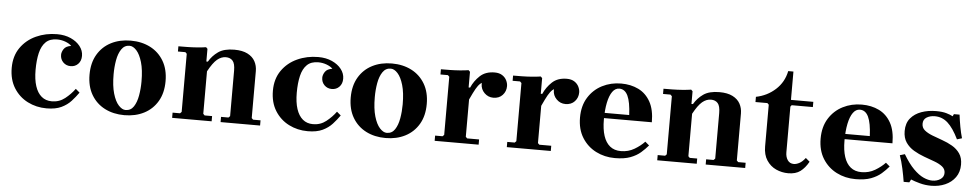

<svg xmlns="http://www.w3.org/2000/svg" viewBox="-39 -971 6524 1283"><g transform="rotate(5 3223.0 -330.0)"><path d="M290 10Q221 10 163 -19.5Q105 -49 70 -105Q35 -161 35 -240Q35 -319 74 -375Q113 -431 177.5 -460.5Q242 -490 318 -490Q370 -490 410 -472Q450 -454 473 -424.5Q496 -395 496 -360Q496 -326 476 -305.5Q456 -285 426 -285Q396 -285 376 -305Q356 -325 356 -355Q356 -374 369.5 -394.5Q383 -415 418 -420Q404 -435 377 -445Q350 -455 321 -455Q273 -455 245.5 -428.5Q218 -402 206.5 -353.5Q195 -305 195 -240Q195 -176 209.5 -131.5Q224 -87 252 -63.5Q280 -40 321 -40Q371 -40 409 -70Q447 -100 474 -137L501 -114Q480 -84 454 -55.5Q428 -27 389 -8.5Q350 10 290 10Z M812 -490Q886 -490 943.5 -460.5Q1001 -431 1034 -375Q1067 -319 1067 -240Q1067 -161 1034 -105Q1001 -49 943.5 -19.5Q886 10 812 10Q738 10 680.5 -19.5Q623 -49 590 -105Q557 -161 557 -240Q557 -319 590 -375Q623 -431 680.5 -460.5Q738 -490 812 -490ZM817 -25Q852 -25 871.5 -54.5Q891 -84 899 -130Q907 -176 907 -224Q907 -302 892 -353Q877 -404 854 -429.5Q831 -455 807 -455Q773 -455 753 -425.5Q733 -396 725 -350.5Q717 -305 717 -256Q717 -179 732 -127.5Q747 -76 770.5 -50.5Q794 -25 817 -25Z M1662 -45 1672 -35H1722V0H1457V-35H1507L1517 -45V-350Q1517 -398 1500.5 -416.5Q1484 -435 1455 -435Q1424 -435 1396.5 -412Q1369 -389 1337 -330V-45L1347 -35H1397V0H1132V-35H1182L1192 -45V-435L1182 -445H1132V-480Q1158 -480 1191.5 -480.5Q1225 -481 1258 -483.5Q1291 -486 1317 -490L1327 -480V-395H1337Q1360 -435 1399 -462.5Q1438 -490 1507 -490Q1561 -490 1595.5 -472.5Q1630 -455 1646 -425.5Q1662 -396 1662 -360Z M2042 10Q1973 10 1915 -19.5Q1857 -49 1822 -105Q1787 -161 1787 -240Q1787 -319 1826 -375Q1865 -431 1929.5 -460.5Q1994 -490 2070 -490Q2122 -490 2162 -472Q2202 -454 2225 -424.5Q2248 -395 2248 -360Q2248 -326 2228 -305.5Q2208 -285 2178 -285Q2148 -285 2128 -305Q2108 -325 2108 -355Q2108 -374 2121.5 -394.5Q2135 -415 2170 -420Q2156 -435 2129 -445Q2102 -455 2073 -455Q2025 -455 1997.5 -428.5Q1970 -402 1958.5 -353.5Q1947 -305 1947 -240Q1947 -176 1961.5 -131.5Q1976 -87 2004 -63.5Q2032 -40 2073 -40Q2123 -40 2161 -70Q2199 -100 2226 -137L2253 -114Q2232 -84 2206 -55.5Q2180 -27 2141 -8.5Q2102 10 2042 10Z M2564 -490Q2638 -490 2695.5 -460.5Q2753 -431 2786 -375Q2819 -319 2819 -240Q2819 -161 2786 -105Q2753 -49 2695.5 -19.5Q2638 10 2564 10Q2490 10 2432.5 -19.5Q2375 -49 2342 -105Q2309 -161 2309 -240Q2309 -319 2342 -375Q2375 -431 2432.5 -460.5Q2490 -490 2564 -490ZM2569 -25Q2604 -25 2623.5 -54.5Q2643 -84 2651 -130Q2659 -176 2659 -224Q2659 -302 2644 -353Q2629 -404 2606 -429.5Q2583 -455 2559 -455Q2525 -455 2505 -425.5Q2485 -396 2477 -350.5Q2469 -305 2469 -256Q2469 -179 2484 -127.5Q2499 -76 2522.5 -50.5Q2546 -25 2569 -25Z M3098 -375Q3118 -421 3155 -455.5Q3192 -490 3253 -490Q3284 -490 3304 -477Q3324 -464 3333.5 -444.5Q3343 -425 3343 -406Q3343 -371 3320 -346Q3297 -321 3258 -321Q3223 -321 3198 -346Q3173 -371 3173 -406Q3173 -425 3181.5 -439.5Q3190 -454 3197 -461V-425Q3178 -419 3163.5 -406.5Q3149 -394 3134.5 -368.5Q3120 -343 3098 -295ZM3098 -45 3108 -35H3188V0H2893V-35H2943L2953 -45V-435L2943 -445H2893V-480Q2919 -480 2952.5 -480.5Q2986 -481 3019 -483.5Q3052 -486 3078 -490L3088 -480V-375H3098Z M3582 -375Q3602 -421 3639 -455.5Q3676 -490 3737 -490Q3768 -490 3788 -477Q3808 -464 3817.5 -444.5Q3827 -425 3827 -406Q3827 -371 3804 -346Q3781 -321 3742 -321Q3707 -321 3682 -346Q3657 -371 3657 -406Q3657 -425 3665.5 -439.5Q3674 -454 3681 -461V-425Q3662 -419 3647.5 -406.5Q3633 -394 3618.5 -368.5Q3604 -343 3582 -295ZM3582 -45 3592 -35H3672V0H3377V-35H3427L3437 -45V-435L3427 -445H3377V-480Q3403 -480 3436.5 -480.5Q3470 -481 3503 -483.5Q3536 -486 3562 -490L3572 -480V-375H3582Z M4138 -40Q4188 -40 4228.5 -64Q4269 -88 4296 -117L4323 -94Q4302 -69 4274.5 -45Q4247 -21 4206 -5.5Q4165 10 4102 10Q4033 10 3975 -19.5Q3917 -49 3882 -105Q3847 -161 3847 -240Q3847 -319 3882 -375Q3917 -431 3975 -460.5Q4033 -490 4102 -490Q4167 -490 4218 -465Q4269 -440 4298.5 -387Q4328 -334 4328 -250H3972V-285H4173Q4169 -372 4149.5 -413.5Q4130 -455 4092 -455Q4065 -455 4046 -428.5Q4027 -402 4017 -353.5Q4007 -305 4007 -240Q4007 -176 4021.5 -131.5Q4036 -87 4065 -63.5Q4094 -40 4138 -40Z M4916 -45 4926 -35H4976V0H4711V-35H4761L4771 -45V-350Q4771 -398 4754.5 -416.5Q4738 -435 4709 -435Q4678 -435 4650.5 -412Q4623 -389 4591 -330V-45L4601 -35H4651V0H4386V-35H4436L4446 -45V-435L4436 -445H4386V-480Q4412 -480 4445.5 -480.5Q4479 -481 4512 -483.5Q4545 -486 4571 -490L4581 -480V-395H4591Q4614 -435 4653 -462.5Q4692 -490 4761 -490Q4815 -490 4849.5 -472.5Q4884 -455 4900 -425.5Q4916 -396 4916 -360Z M5374 -102 5401 -79Q5377 -36 5346 -13Q5315 10 5265 10Q5222 10 5183.5 -7.5Q5145 -25 5120.5 -62Q5096 -99 5096 -155V-435L5086 -445H5006V-480Q5081 -495 5136 -545Q5191 -595 5206 -670H5241V-480H5391V-445H5249L5241 -435V-129Q5241 -97 5255.5 -76Q5270 -55 5297 -55Q5314 -55 5334 -65.5Q5354 -76 5374 -102Z M5752 -40Q5802 -40 5842.5 -64Q5883 -88 5910 -117L5937 -94Q5916 -69 5888.5 -45Q5861 -21 5820 -5.5Q5779 10 5716 10Q5647 10 5589 -19.5Q5531 -49 5496 -105Q5461 -161 5461 -240Q5461 -319 5496 -375Q5531 -431 5589 -460.5Q5647 -490 5716 -490Q5781 -490 5832 -465Q5883 -440 5912.5 -387Q5942 -334 5942 -250H5586V-285H5787Q5783 -372 5763.5 -413.5Q5744 -455 5706 -455Q5679 -455 5660 -428.5Q5641 -402 5631 -353.5Q5621 -305 5621 -240Q5621 -176 5635.5 -131.5Q5650 -87 5679 -63.5Q5708 -40 5752 -40Z M6131 -398Q6131 -371 6151 -354.5Q6171 -338 6203 -325.5Q6235 -313 6271 -300.5Q6307 -288 6339 -269.5Q6371 -251 6391 -222Q6411 -193 6411 -148Q6411 -98 6385.5 -62.5Q6360 -27 6317.5 -8.5Q6275 10 6224 10Q6184 10 6147.5 0Q6111 -10 6087 -20L6077 0H6039Q6033 -39 6022.5 -87.5Q6012 -136 5998 -175L6031 -185Q6067 -124 6102 -89Q6137 -54 6169 -39.5Q6201 -25 6228 -25Q6260 -25 6283 -40.5Q6306 -56 6306 -83Q6306 -109 6285 -125.5Q6264 -142 6231 -154Q6198 -166 6161 -179.5Q6124 -193 6091 -212.5Q6058 -232 6037 -262.5Q6016 -293 6016 -339Q6016 -392 6043.5 -425Q6071 -458 6116 -474Q6161 -490 6214 -490Q6256 -490 6283.5 -482Q6311 -474 6327 -465L6334 -480H6372Q6377 -439 6384.5 -398.5Q6392 -358 6402 -324L6369 -314Q6333 -388 6295.5 -421.5Q6258 -455 6209 -455Q6177 -455 6154 -441Q6131 -427 6131 -398Z"/></g></svg>

Font: Brygada 1918
Style: Bold
Weight: 700
Designer: Mateusz Machalski | Borys Kosmynka | Przemek Hoffer
Foundry: NIEPODLEGLA 2018
Version: Version 3.006